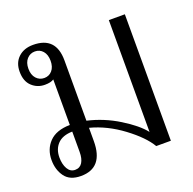

<svg xmlns="http://www.w3.org/2000/svg" viewBox="-106 -672 793 789"><g transform="rotate(-20 290.0 -277.0)"><path d="M515 -553V0H451Q424 -46 357 -96Q290 -146 217 -165V-107Q217 10 119 10Q71 10 49 -20Q27 -50 27 -93Q27 -140 57 -171Q87 -202 147 -203V-402Q134 -393 108 -393Q75 -393 51.5 -415Q28 -437 28 -479Q28 -518 52.5 -541Q77 -564 117 -564Q217 -564 217 -460V-196Q288 -180 352 -140.5Q416 -101 445 -64V-553ZM163 -478Q163 -505 149.5 -520.5Q136 -536 115 -536Q94 -536 80 -520.5Q66 -505 66 -478Q66 -451 80 -435.5Q94 -420 115 -420Q136 -420 149.5 -435.5Q163 -451 163 -478ZM147 -85V-174Q104 -173 82.5 -150.5Q61 -128 61 -92Q61 -62 72.5 -42Q84 -22 105 -22Q126 -22 136.5 -39Q147 -56 147 -85Z"/></g></svg>

Font: Trirong Light
Style: Regular
Weight: 300
Designer: Katatrad Team
Foundry: CadsonDemak
Version: Version 1.001